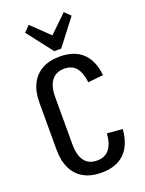

<svg xmlns="http://www.w3.org/2000/svg" viewBox="-173 -1024 841 1113"><g transform="rotate(-20 247.5 -467.0)"><path d="M255 8Q191 8 146 -17Q101 -42 77.5 -90Q54 -138 54 -207V-496Q54 -564 77.5 -611Q101 -658 146 -683Q191 -708 255 -708Q344 -708 394.5 -661Q445 -614 455 -521L361 -511Q353 -574 327.5 -603.5Q302 -633 256 -633Q206 -633 178.5 -598.5Q151 -564 151 -497V-205Q151 -136 177.5 -101.5Q204 -67 255 -67Q303 -67 329.5 -99.5Q356 -132 361 -196L456 -188Q448 -91 397 -41.5Q346 8 255 8ZM402 -907 280 -748H237L115 -906L150 -942L281 -816H236L366 -942Z"/></g></svg>

Font: Pathway Extreme Condensed Medium
Style: Regular
Weight: 500
Width: 3
Version: Version 1.001;gftools[0.9.26]